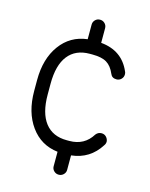

<svg xmlns="http://www.w3.org/2000/svg" viewBox="-109 -682 665 852"><g transform="rotate(15 223.5 -256.0)"><path d="M410 -419Q413 -414 413 -406Q413 -393 404 -384Q395 -375 382 -375Q361 -375 354 -393Q340 -426 317 -440Q294 -454 251 -454H239Q174 -454 139.5 -410Q105 -366 105 -281V-231Q105 -146 139.5 -101.5Q174 -57 239 -57H251Q320 -57 355 -114Q365 -127 381 -127Q394 -127 402.5 -118Q411 -109 412 -97Q412 -87 406 -79Q360 -6 275 3V70Q275 82 266 91Q257 100 244 100Q231 100 222 91Q213 82 213 70V3Q135 -6 89 -69.5Q43 -133 43 -231V-281Q43 -379 89 -442Q135 -505 213 -514V-581Q213 -594 222 -603Q231 -612 244 -612Q257 -612 266 -603Q275 -594 275 -581V-514Q373 -505 410 -419Z"/></g></svg>

Font: Libertine Sup Medium
Style: Regular
Weight: 500
Designer: Bastien Sozeau
Foundry: NBR — Bastien Sozeau
Version: Version 2.003; ttfautohint (v1.8.4.7-5d5b);gftools[0.9.33]